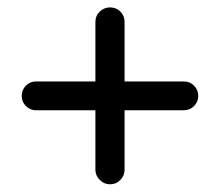

<svg xmlns="http://www.w3.org/2000/svg" viewBox="-20 -594 589 514"><path d="M235.4 -139.6V-298.8H76.2Q60.5 -298.8 49.3 -310.1Q38.1 -321.3 38.1 -336.9Q38.1 -353.5 49.3 -364.7Q60.5 -376 76.2 -376H235.4V-535.2Q235.4 -551.8 247.1 -563Q258.8 -574.2 274.4 -574.2Q291 -574.2 302.2 -563Q313.5 -551.8 313.5 -535.2V-376H471.7Q488.3 -376 499.5 -364.7Q510.7 -353.5 510.7 -336.9Q510.7 -321.3 499.5 -310.1Q488.3 -298.8 471.7 -298.8H313.5V-139.6Q313.5 -124 302.2 -112.3Q291 -100.6 274.4 -100.6Q258.8 -100.6 247.1 -112.3Q235.4 -124 235.4 -139.6Z"/></svg>

Font: jf-openhuninn-1.1
Style: Regular
Weight: 400
Designer: [Kosugi Maru]
      Designed by Motoya company      

      [Varela Round]
      Joe Prince(Latin component); Avraham Co
Foundry: justfont CO.,LTD.
Version: 1.1